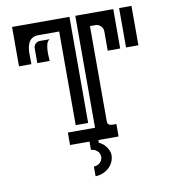

<svg xmlns="http://www.w3.org/2000/svg" viewBox="-89 -721 875 978"><g transform="rotate(-10 348.0 -232.5)"><path d="M326.2 0H225.6V-64.5H366.2V-643.6H562.5V-439.9H498V-539.6Q498 -556.2 486.3 -567.6Q474.6 -579.1 458 -579.1H430.7V-85.9Q430.7 -76.2 435.5 -71.5Q440.4 -66.9 447.5 -65.4Q454.6 -64 462.4 -64.2Q470.2 -64.5 476.6 -64.5V0H372.1V14.2Q381.8 18.1 391.4 25.6Q400.9 33.2 408.2 43.2Q415.5 53.2 420.2 64.2Q424.8 75.2 424.8 85.9Q424.8 106 416.7 123Q408.7 140.1 395 152.3Q381.3 164.6 363.5 171.6Q345.7 178.7 326.2 179.2V129.4Q335 128.9 343.3 125.7Q351.6 122.6 357.9 116.7Q364.3 110.8 367.9 103Q371.6 95.2 371.6 85.9Q371.6 76.7 367.9 68.8Q364.3 61 357.9 55.4Q351.6 49.8 343.3 46.4Q335 43 326.2 43ZM165 -579.1Q146 -579.1 134 -572.3Q122.1 -565.4 115.2 -554Q108.4 -542.5 105.7 -527.8Q103 -513.2 102.5 -497.8Q102.1 -482.4 102.8 -467.3Q103.5 -452.1 103.5 -439.9H39.1V-643.6H335.9V-94.7H271.5V-579.1ZM656.7 -643.6V-439.9H592.8V-643.6ZM133.8 -439.9V-516.6Q133.8 -529.8 143.3 -539.3Q152.8 -548.8 166 -548.8H216.8Q205.6 -542 201.4 -527.6Q197.3 -513.2 196.3 -496.8Q195.3 -480.5 196.5 -464.8Q197.8 -449.2 197.8 -439.9Z"/></g></svg>

Font: Isar CAT
Style: Regular
Weight: 400
Designer: Digitized by Peter Wiegel
Foundry: CAT-Fonts, Peter Wiegel
Version: Version 1.000; ttfautohint (v1.3)